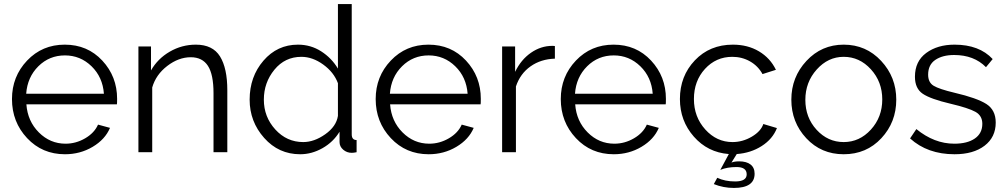

<svg xmlns="http://www.w3.org/2000/svg" viewBox="-20 -750 4962 946"><path d="M300 10Q188 10 113.5 -69.5Q39 -149 39 -262Q39 -373 113.5 -451.5Q188 -530 299 -530Q411 -530 484 -451.5Q557 -373 557 -263Q557 -240 556 -236H110Q116 -153 171.5 -97.5Q227 -42 303 -42Q354 -42 399.5 -68.5Q445 -95 463 -136L522 -120Q498 -63 436.5 -26.5Q375 10 300 10ZM109 -288H492Q486 -370 431 -423.5Q376 -477 300 -477Q223 -477 169 -423.5Q115 -370 109 -288Z M1100 -305V0H1032V-291Q1032 -383 1004.5 -425.5Q977 -468 920 -468Q860 -468 804 -425Q748 -382 730 -319V0H662V-521H724V-403Q757 -461 816.5 -495.5Q876 -530 945 -530Q1028 -530 1064 -472Q1100 -414 1100 -305Z M1459 10Q1353 10 1281.5 -70.5Q1210 -151 1210 -259Q1210 -372 1278 -451Q1346 -530 1448 -530Q1511 -530 1562.5 -497Q1614 -464 1645 -412V-730H1713V-88Q1713 -60 1737 -60V0Q1722 3 1713 3Q1689 3 1671 -12.5Q1653 -28 1653 -50V-101Q1622 -50 1569 -20Q1516 10 1459 10ZM1474 -50Q1528 -50 1582.5 -88.5Q1637 -127 1645 -179V-340Q1625 -394 1572.5 -432Q1520 -470 1465 -470Q1384 -470 1332 -406.5Q1280 -343 1280 -259Q1280 -174 1336.5 -112Q1393 -50 1474 -50Z M2092 10Q1980 10 1905.5 -69.5Q1831 -149 1831 -262Q1831 -373 1905.5 -451.5Q1980 -530 2091 -530Q2203 -530 2276 -451.5Q2349 -373 2349 -263Q2349 -240 2348 -236H1902Q1908 -153 1963.5 -97.5Q2019 -42 2095 -42Q2146 -42 2191.5 -68.5Q2237 -95 2255 -136L2314 -120Q2290 -63 2228.5 -26.5Q2167 10 2092 10ZM1901 -288H2284Q2278 -370 2223 -423.5Q2168 -477 2092 -477Q2015 -477 1961 -423.5Q1907 -370 1901 -288Z M2714 -523V-461Q2645 -459 2594 -423Q2543 -387 2522 -324V0H2454V-521H2518V-396Q2547 -456 2596 -490Q2645 -524 2701 -524Q2711 -524 2714 -523Z M3004 10Q2892 10 2817.5 -69.5Q2743 -149 2743 -262Q2743 -373 2817.5 -451.5Q2892 -530 3003 -530Q3115 -530 3188 -451.5Q3261 -373 3261 -263Q3261 -240 3260 -236H2814Q2820 -153 2875.5 -97.5Q2931 -42 3007 -42Q3058 -42 3103.5 -68.5Q3149 -95 3167 -136L3226 -120Q3202 -63 3140.5 -26.5Q3079 10 3004 10ZM2813 -288H3196Q3190 -370 3135 -423.5Q3080 -477 3004 -477Q2927 -477 2873 -423.5Q2819 -370 2813 -288Z M3497 157 3514 126Q3552 144 3602 144Q3659 144 3659 109Q3659 73 3609 73Q3563 73 3529 87L3571 9Q3467 1 3398.5 -77Q3330 -155 3330 -262Q3330 -375 3403.5 -452.5Q3477 -530 3591 -530Q3664 -530 3719.5 -497Q3775 -464 3803 -406L3737 -385Q3715 -425 3675.5 -447.5Q3636 -470 3588 -470Q3508 -470 3453.5 -410.5Q3399 -351 3399 -262Q3399 -174 3455 -112Q3511 -50 3589 -50Q3639 -50 3684 -76.5Q3729 -103 3741 -139L3808 -119Q3787 -65 3733 -30.5Q3679 4 3610 9L3584 51Q3598 45 3622 45Q3658 45 3678 60.5Q3698 76 3698 106Q3698 176 3596 176Q3544 176 3497 157Z M4137 10Q4026 10 3952.5 -69Q3879 -148 3879 -259Q3879 -370 3953.5 -450Q4028 -530 4137 -530Q4247 -530 4321.5 -450Q4396 -370 4396 -259Q4396 -148 4322.5 -69Q4249 10 4137 10ZM4137 -470Q4060 -470 4004 -407.5Q3948 -345 3948 -258Q3948 -171 4003.5 -110.5Q4059 -50 4137 -50Q4215 -50 4271 -111.5Q4327 -173 4327 -260Q4327 -347 4271 -408.5Q4215 -470 4137 -470Z M4683 10Q4550 10 4464 -68L4495 -114Q4583 -42 4682 -42Q4746 -42 4783 -67.5Q4820 -93 4820 -140Q4820 -180 4786 -199Q4752 -218 4663 -239Q4565 -262 4526.5 -288Q4488 -314 4488 -372Q4488 -448 4543.5 -489Q4599 -530 4683 -530Q4805 -530 4871 -459L4838 -419Q4779 -479 4681 -479Q4624 -479 4588.5 -455Q4553 -431 4553 -382Q4553 -344 4580 -327.5Q4607 -311 4683 -293Q4794 -267 4840 -237.5Q4886 -208 4886 -146Q4886 -74 4831 -32Q4776 10 4683 10Z"/></svg>

Font: Raleway
Style: Regular
Weight: 400
Designer: Matt McInerney, Pablo Impallari, Rodrigo Fuenzalida
Foundry: Matt McInerney, Pablo Impallari, Rodrigo Fuenzalida
Version: Version 1.000;PS 001.001;hotconv 1.0.56; ttfautohint (v1.5)